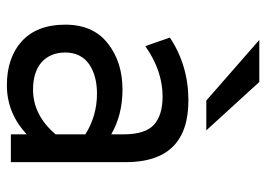

<svg xmlns="http://www.w3.org/2000/svg" viewBox="-129 -643 784 566"><g transform="rotate(90 263.0 -360.0)"><path d="M276.4 -576.2Q231.4 -615.2 97.7 -732.4Q128.9 -732.4 221.7 -732.4Q257.8 -693.4 364.3 -576.2Q341.8 -576.2 276.4 -576.2ZM376 0Q376 -11.7 376 -46.9Q313.5 11.7 231.4 11.7Q150.4 11.7 101.6 -32.2Q52.7 -77.1 52.7 -160.2Q52.7 -243.2 108.4 -286.1Q163.1 -329.1 244.1 -329.1Q318.4 -329.1 376 -295.9Q376 -307.6 376 -332Q376 -396.5 347.7 -421.9Q319.3 -447.3 264.6 -447.3Q188.5 -447.3 116.2 -396.5Q107.4 -419.9 90.8 -468.8Q172.9 -523.4 276.4 -523.4Q458 -523.4 458 -338.9Q458 -225.6 458 0Q437.5 0 376 0ZM244.1 -65.4Q319.3 -65.4 376 -131.8Q376 -161.1 376 -219.7Q321.3 -253.9 255.9 -253.9Q203.1 -253.9 168.9 -230.5Q134.8 -206.1 134.8 -160.2Q134.8 -117.2 163.1 -90.8Q192.4 -65.4 244.1 -65.4Z"/></g></svg>

Font: Overpass
Style: Regular
Weight: 400
Designer: Delve Withrington, Thomas Jockin
Version: Version 3.000;DELV;Overpass; ttfautohint (v1.5)